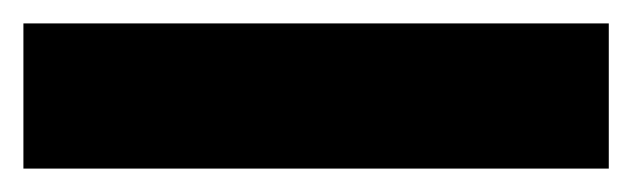

<svg xmlns="http://www.w3.org/2000/svg" viewBox="-20 50 540 164"><path d="M500 194V70H0V194Z"/></svg>

Font: Noto Sans Mono UI Condensed ExtraBold
Style: Regular
Weight: 800
Width: 3
Designer: Monotype Design team
Foundry: Monotype Imaging Inc.
Version: 1.000